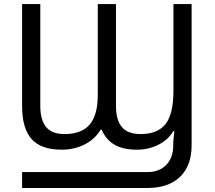

<svg xmlns="http://www.w3.org/2000/svg" viewBox="-20 -734 1070 954"><path d="M846.2 -82H840.8Q815.9 -39.6 767.1 -14.9Q718.3 9.8 660.2 9.8Q592.3 9.8 549.6 -14.6Q506.8 -39.1 484.9 -89.8H480Q451.7 -42 400.1 -16.1Q348.6 9.8 287.1 9.8Q184.1 9.8 137 -43Q89.8 -95.7 89.8 -208V-713.9H180.2V-208Q180.2 -138.2 209 -103Q237.8 -67.9 300.8 -67.9Q385.3 -67.9 425.5 -115Q465.8 -162.1 465.8 -262.2V-713.9H556.2V-208Q556.2 -138.2 585.2 -103Q614.3 -67.9 679.2 -67.9Q763.2 -67.9 802.5 -117.7Q841.8 -167.5 841.8 -282.2V-713.9H932.1V-12.2Q932.1 88.9 874.8 144.5Q817.4 200.2 710 200.2H89.8V121.1H711.9Q771.5 121.1 806.2 85.2Q840.8 49.3 840.8 -12.2Q840.8 -32.7 842.8 -48.8Q844.7 -64.9 846.2 -82Z"/></svg>

Font: Noto Sans Southeast Asian
Style: Regular
Weight: 400
Designer: Monotype Design Team
Foundry: Monotype Imaging Inc.
Version: Version 1.06 uh; ttfautohint (v1.4.1)